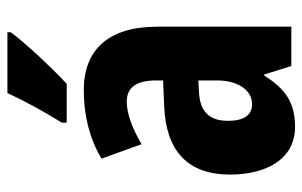

<svg xmlns="http://www.w3.org/2000/svg" viewBox="-169 -637 816 518"><g transform="rotate(-90 239.0 -378.0)"><path d="M411 -757V-766H247C226 -721 200 -672 167 -619V-606H272C320 -651 384 -720 411 -757ZM255 -560C185 -560 121 -543 70 -512L109 -404C155 -431 193 -444 224 -444C263 -444 281 -417 281 -364V-346L211 -343C92 -338 27 -281 27 -165C27 -76 63 10 156 10C222 10 259 -17 294 -73H297L320 0H426V-362C426 -494 363 -560 255 -560ZM247 -249 281 -251V-201C281 -143 254 -106 217 -106C188 -106 172 -127 172 -171C172 -221 197 -246 247 -249Z"/></g></svg>

Font: Noto Sans Myanmar ExtraCondensed ExtraBold
Style: Regular
Weight: 800
Width: 2
Designer: Monotype Design Team
Foundry: Monotype Imaging Inc.
Version: Version 2.107